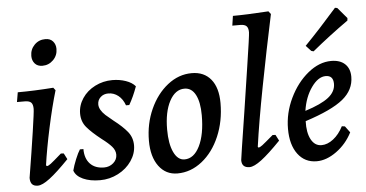

<svg xmlns="http://www.w3.org/2000/svg" viewBox="-51 -828 1779 934"><g transform="rotate(-5 838.5 -361.5)"><path d="M223 -134 237 -133 252 -104Q194 -44 157 -16Q120 12 98 12Q79 12 70 2Q61 -8 61 -29Q82 -157 96 -252Q110 -347 110 -362Q110 -384 101 -393Q92 -402 70 -402H32L40 -449Q119 -449 214 -456L224 -443Q201 -366 179 -264Q157 -162 146 -83L150 -79Q157 -79 169.5 -88.5Q182 -98 223 -134ZM121 -619Q121 -651 142.5 -673Q164 -695 196 -695Q220 -695 233 -680Q246 -665 246 -643Q246 -611 224 -589Q202 -567 171 -567Q147 -567 134 -582Q121 -597 121 -619Z M427 -48Q453 -48 472 -64.5Q491 -81 491 -105Q491 -126 475 -144.5Q459 -163 427 -187Q380 -224 356.5 -252Q333 -280 333 -319Q333 -359 356 -393.5Q379 -428 418.5 -448Q458 -468 503 -468Q538 -468 568.5 -457.5Q599 -447 615 -428Q597 -378 575 -340H559Q548 -371 526.5 -388Q505 -405 478 -405Q455 -405 440 -391Q425 -377 425 -356Q425 -330 455 -302Q471 -288 492 -271Q535 -238 558 -209.5Q581 -181 581 -143Q581 -103 556.5 -67Q532 -31 490.5 -9.5Q449 12 402 12Q353 12 319 -3.5Q285 -19 276 -46Q282 -70 294.5 -100.5Q307 -131 317 -146H334Q334 -100 358.5 -74Q383 -48 427 -48Z M655 -158Q655 -241 687 -312Q719 -383 773 -425.5Q827 -468 891 -468Q951 -468 984.5 -427Q1018 -386 1018 -311Q1018 -223 986.5 -149Q955 -75 900 -31.5Q845 12 780 12Q723 12 689 -34Q655 -80 655 -158ZM922 -260Q922 -324 903 -360Q884 -396 849 -396Q804 -396 776 -343.5Q748 -291 748 -205Q748 -135 767.5 -94Q787 -53 820 -53Q866 -53 894 -109.5Q922 -166 922 -260Z M1257 -134 1271 -133 1286 -104Q1228 -44 1191 -16Q1154 12 1132 12Q1094 12 1094 -25Q1094 -31 1130 -260Q1140 -327 1163 -477Q1186 -627 1186 -642Q1186 -663 1177 -672Q1168 -681 1146 -681H1108L1115 -728Q1179 -728 1289 -735L1300 -721Q1263 -548 1229.5 -373.5Q1196 -199 1180 -83L1183 -79Q1190 -79 1202.5 -88.5Q1215 -98 1257 -134Z M1423 -187Q1421 -131 1439 -97.5Q1457 -64 1490 -64Q1519 -64 1547.5 -86Q1576 -108 1596 -147L1611 -145L1634 -114Q1606 -59 1557 -23.5Q1508 12 1460 12Q1402 12 1368 -33.5Q1334 -79 1334 -157Q1334 -234 1368.5 -306Q1403 -378 1458 -423Q1513 -468 1572 -468Q1615 -468 1639 -445.5Q1663 -423 1663 -383Q1663 -319 1608 -274Q1553 -229 1423 -187ZM1426 -237Q1505 -262 1540.5 -290Q1576 -318 1576 -356Q1576 -397 1539 -397Q1502 -397 1469 -350.5Q1436 -304 1426 -237ZM1491 -522 1480 -525 1455 -552Q1528 -627 1613 -724L1624 -722L1669 -669L1668 -657Q1575 -591 1491 -522Z"/></g></svg>

Font: Alegreya Medium
Style: Italic
Weight: 500
Italic angle: -7°
Designer: Juan Pablo del Peral
Foundry: Huerta Tipografica
Version: Version 2.008; ttfautohint (v1.8)